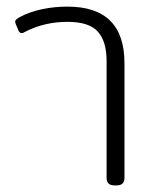

<svg xmlns="http://www.w3.org/2000/svg" viewBox="-20 -560 471 580"><path d="M302 -23V-376Q302 -435 275.5 -464.5Q249 -494 184 -494Q113 -494 54 -463Q50 -460 45 -460Q38 -460 34 -472L27 -489Q26 -491 26 -495Q26 -499 30.5 -502.5Q35 -506 41 -509Q69 -524 106 -532Q143 -540 184 -540Q356 -540 356 -369V-23Q356 0 333 0H325Q302 0 302 -23Z"/></svg>

Font: Mitr ExtraLight
Style: Regular
Weight: 275
Designer: Thanarat Vachiruckul
Foundry: Cadson Demak Co.,Ltd.
Version: Version 1.001